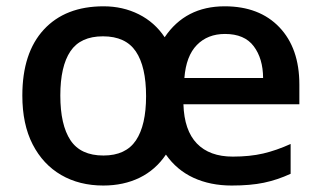

<svg xmlns="http://www.w3.org/2000/svg" viewBox="-20 -570 1003 600"><path d="M682.1 -550.3Q790.5 -550.3 853 -484.9Q915.5 -419.4 915.5 -305.7V-244.1H553.2Q555.7 -162.6 595.2 -121.6Q634.8 -80.6 707.5 -80.6Q760.7 -80.6 802.5 -90.3Q844.2 -100.1 888.2 -120.1V-26.9Q846.7 -7.8 804.7 1Q762.7 9.8 704.1 9.8Q637.2 9.8 584.7 -14.4Q532.2 -38.6 498.5 -86.9Q466.3 -39.1 416.3 -14.6Q366.2 9.8 302.7 9.8Q228 9.8 171.1 -23.2Q114.3 -56.2 82 -118.9Q49.8 -181.6 49.8 -271.5Q49.8 -404.8 116.9 -477.5Q184.1 -550.3 303.7 -550.3Q363.8 -550.3 413.6 -525.4Q463.4 -500.5 494.6 -453.6Q559.6 -550.3 682.1 -550.3ZM683.1 -463.9Q628.9 -463.9 595.2 -429.4Q561.5 -395 556.2 -326.2H802.2Q801.8 -387.2 772.9 -425.5Q744.1 -463.9 683.1 -463.9ZM301.8 -456.5Q231.4 -456.5 200 -409.7Q168.5 -362.8 168.5 -271.5Q168.5 -179.7 200.2 -131.8Q231.9 -84 303.2 -84Q373 -84 404.8 -131.3Q436.5 -178.7 436.5 -269.5Q436.5 -361.8 404.5 -409.2Q372.6 -456.5 301.8 -456.5Z"/></svg>

Font: Open Sans SemiBold
Style: Regular
Weight: 600
Designer: Monotype Design Team
Foundry: Monotype Imaging Inc.
Version: Version 3.003; ttfautohint (v1.8.4)